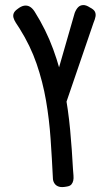

<svg xmlns="http://www.w3.org/2000/svg" viewBox="-20 -603 437 776"><path d="M250 151Q230 155 218.5 151.5Q207 148 201 139.5Q195 131 194 121Q190 38 184.5 -41.5Q179 -121 166 -196.5Q153 -272 128 -345Q103 -418 59 -488Q51 -500 44 -511Q37 -522 34.5 -531.5Q32 -541 35.5 -549.5Q39 -558 50 -566Q65 -578 77.5 -580Q90 -582 100.5 -576Q111 -570 120 -556Q166 -483 195 -404Q224 -325 240 -242.5Q256 -160 263.5 -78Q271 4 275 81Q276 95 277 106.5Q278 118 276 127Q274 136 268.5 142.5Q263 149 250 151ZM244 -178 194 -245 282 -551Q288 -566 296 -574Q304 -582 316 -582.5Q328 -583 343 -573Q359 -565 363.5 -556Q368 -547 366 -536Q364 -525 358 -511Z"/></svg>

Font: Fredoka Condensed
Style: Regular
Weight: 400
Width: 3
Designer: Ben Nathan
Foundry: Milena B. Brandão, Ben Nathan
Version: Version 2.001